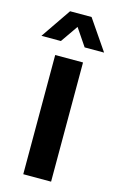

<svg xmlns="http://www.w3.org/2000/svg" viewBox="-141 -772 504 820"><g transform="rotate(15 110.5 -362.0)"><path d="M50 0V-527H173V0ZM-28 -591 63 -724H158L249 -591H163L88 -702H135L58 -591Z"/></g></svg>

Font: Archivo Condensed
Style: Bold
Weight: 700
Width: 3
Designer: Hector Gatti
Foundry: Omnibus-Type
Version: Version 2.001